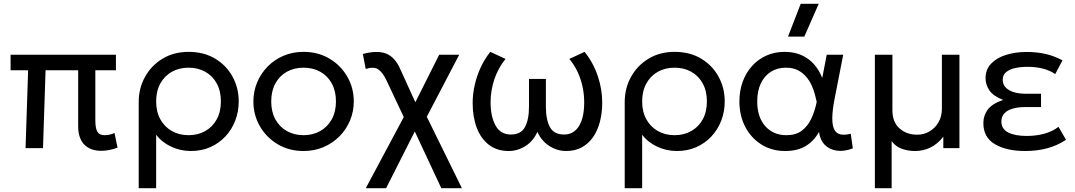

<svg xmlns="http://www.w3.org/2000/svg" viewBox="-20 -777 5638 1007"><path d="M511.5 14Q484.5 14 462.5 6.5Q440.5 -1 424.2 -16.5Q408 -32 399 -56.5Q390 -81 390 -115V-408.5H219L205.5 0H114L127.5 -408.5H35.5V-490H588V-408.5H480V-147Q480 -103 491 -85.5Q502 -68 529.5 -68Q542.5 -68 555.5 -71Q568.5 -74 580.5 -79.5L596.5 -2.5Q576.5 5 554.5 9.5Q532.5 14 511.5 14Z M707.5 210V-242Q707.5 -314.5 740.8 -374.2Q774 -434 833 -469.5Q892 -505 969 -505Q1048.5 -505 1107.5 -470Q1166.5 -435 1199.2 -375.8Q1232 -316.5 1232 -245Q1232 -191.5 1213.8 -144.2Q1195.5 -97 1162 -61.2Q1128.5 -25.5 1082.8 -5.2Q1037 15 981.5 15Q925.5 15 876.8 -8.2Q828 -31.5 799 -70.5V210ZM969 -68Q1018.5 -68 1056.8 -89.8Q1095 -111.5 1116.8 -151.2Q1138.5 -191 1138.5 -245Q1138.5 -299.5 1116.8 -339.2Q1095 -379 1056.8 -400.5Q1018.5 -422 969 -422Q919.5 -422 881.2 -400.5Q843 -379 821 -339.2Q799 -299.5 799 -245Q799 -191 821 -151.2Q843 -111.5 881.2 -89.8Q919.5 -68 969 -68Z M1572 15Q1496 15 1436.5 -20.5Q1377 -56 1343 -115Q1309 -174 1309 -245Q1309 -297.5 1328.5 -344.5Q1348 -391.5 1383.5 -427.8Q1419 -464 1467 -484.5Q1515 -505 1572 -505Q1648.5 -505 1708 -469.5Q1767.5 -434 1801.5 -375Q1835.5 -316 1835.5 -245Q1835.5 -192.5 1816 -145.5Q1796.5 -98.5 1761 -62.5Q1725.5 -26.5 1677.5 -5.8Q1629.5 15 1572 15ZM1572 -68Q1621.5 -68 1659.8 -89.8Q1698 -111.5 1720 -151.2Q1742 -191 1742 -245Q1742 -299.5 1720.2 -339.2Q1698.5 -379 1660 -400.5Q1621.5 -422 1572 -422Q1522.5 -422 1484.2 -400.5Q1446 -379 1424.2 -339.2Q1402.5 -299.5 1402.5 -245Q1402.5 -191 1424.2 -151.2Q1446 -111.5 1484.5 -89.8Q1523 -68 1572 -68Z M1898.5 210 2118 -201 2113.5 -129.5 2007 -355.5Q1987.5 -396.5 1964.5 -412.8Q1941.5 -429 1898 -415.5L1883 -494Q1959.5 -514 2005 -496Q2050.5 -478 2077.5 -418.5L2174 -206.5L2143.5 -211L2283.5 -490H2388.5L2196.5 -122.5L2203 -196L2402.5 210H2294.5L2141.5 -117.5L2170.5 -117L2005 210Z M2647.5 15Q2586.5 15 2544.2 -17.5Q2502 -50 2480.5 -106.8Q2459 -163.5 2459 -237Q2459 -283.5 2469.8 -331Q2480.5 -378.5 2501 -423Q2521.5 -467.5 2551.5 -505L2631.5 -468Q2612.5 -445 2597.8 -418.2Q2583 -391.5 2573.2 -362.5Q2563.5 -333.5 2558.2 -302.8Q2553 -272 2553 -240.5Q2553 -166.5 2578.8 -119.2Q2604.5 -72 2658.5 -71.5Q2711.5 -71 2733 -110Q2754.5 -149 2754.5 -219.5V-363H2843V-219.5Q2843 -149 2864.5 -110Q2886 -71 2939 -71.5Q2966 -71.5 2985.8 -84Q3005.5 -96.5 3018.5 -118.8Q3031.5 -141 3037.8 -172Q3044 -203 3044 -240.5Q3044 -282.5 3035.2 -323Q3026.5 -363.5 3009.2 -400.2Q2992 -437 2966 -468L3046 -505Q3091.5 -448.5 3115 -379Q3138.5 -309.5 3138.5 -239.5Q3138.5 -184.5 3126.2 -137.8Q3114 -91 3090 -57Q3066 -23 3031 -4Q2996 15 2949.5 15Q2903 15 2861.8 -11Q2820.5 -37 2798.5 -85.5Q2777 -37 2735.8 -11Q2694.5 15 2647.5 15Z M3256.5 210V-242Q3256.5 -314.5 3289.8 -374.2Q3323 -434 3382 -469.5Q3441 -505 3518 -505Q3597.5 -505 3656.5 -470Q3715.5 -435 3748.2 -375.8Q3781 -316.5 3781 -245Q3781 -191.5 3762.8 -144.2Q3744.5 -97 3711 -61.2Q3677.5 -25.5 3631.8 -5.2Q3586 15 3530.5 15Q3474.5 15 3425.8 -8.2Q3377 -31.5 3348 -70.5V210ZM3518 -68Q3567.5 -68 3605.8 -89.8Q3644 -111.5 3665.8 -151.2Q3687.5 -191 3687.5 -245Q3687.5 -299.5 3665.8 -339.2Q3644 -379 3605.8 -400.5Q3567.5 -422 3518 -422Q3468.5 -422 3430.2 -400.5Q3392 -379 3370 -339.2Q3348 -299.5 3348 -245Q3348 -191 3370 -151.2Q3392 -111.5 3430.2 -89.8Q3468.5 -68 3518 -68Z M4098 15Q4027.5 15 3973.2 -19.2Q3919 -53.5 3888.5 -112.2Q3858 -171 3858 -245Q3858 -300.5 3875.2 -348Q3892.5 -395.5 3924.2 -430.8Q3956 -466 3999.5 -485.5Q4043 -505 4095 -505Q4146.5 -505 4185.5 -487Q4224.5 -469 4251 -438Q4277.5 -407 4292.5 -368L4316 -490H4402.5L4357.5 -260Q4345.5 -198.5 4345.2 -158.5Q4345 -118.5 4355.5 -97.8Q4366 -77 4388 -72.2Q4410 -67.5 4442 -75.5L4453 1Q4408 18.5 4369.5 13.2Q4331 8 4306 -17.2Q4281 -42.5 4275.5 -85Q4248.5 -36.5 4205.2 -10.8Q4162 15 4098 15ZM4104.5 -68Q4153.5 -68 4184.8 -91.2Q4216 -114.5 4234.8 -154Q4253.5 -193.5 4263.5 -243Q4260 -259 4254 -281.8Q4248 -304.5 4237 -329Q4226 -353.5 4208.2 -374.5Q4190.5 -395.5 4164.5 -408.8Q4138.5 -422 4102 -422Q4056.5 -422 4022.8 -400.5Q3989 -379 3970.2 -339.2Q3951.5 -299.5 3951.5 -245.5Q3951.5 -163 3993.5 -115.5Q4035.5 -68 4104.5 -68ZM4113 -585 4179.5 -757H4274L4198.5 -585Z M4568.5 210V-490H4660.5V-199Q4660.5 -136.5 4697.8 -103.5Q4735 -70.5 4790.5 -70.5Q4825 -70.5 4854.5 -87.5Q4884 -104.5 4902 -135.2Q4920 -166 4920 -206.5V-490H5012V0H4927.5V-60Q4897.5 -21.5 4859.8 -3.2Q4822 15 4779.5 15Q4741.5 15 4709.5 3.2Q4677.5 -8.5 4656.5 -36.5V210Z M5357 15Q5258.5 15 5198 -20.8Q5137.5 -56.5 5137.5 -131.5Q5137.5 -171 5160.5 -202Q5183.5 -233 5241 -253Q5189 -273.5 5169 -303.2Q5149 -333 5149 -367Q5149 -412.5 5178 -443Q5207 -473.5 5256 -489Q5305 -504.5 5364.5 -504.5Q5417.5 -504.5 5463 -494.2Q5508.5 -484 5552.5 -460.5L5514.5 -388.5Q5486 -408 5449.2 -417.2Q5412.5 -426.5 5368.5 -426.5Q5333.5 -426.5 5304.2 -420Q5275 -413.5 5257 -398.8Q5239 -384 5239 -358.5Q5239 -324.5 5271.5 -305Q5304 -285.5 5355 -285.5H5440V-215.5H5357Q5319.5 -215.5 5291.2 -207.2Q5263 -199 5247.5 -182.2Q5232 -165.5 5232 -139.5Q5232 -101 5267.2 -82.5Q5302.5 -64 5365 -64Q5415 -64 5458.2 -76Q5501.5 -88 5531.5 -112L5571 -44Q5526.5 -14 5473.2 0.5Q5420 15 5357 15Z"/></svg>

Font: Geologica Cursive Light
Style: Regular
Weight: 300
Designer: Sindre Bremnes, Frode Helland
Foundry: Monokrom Skriftforlag AS
Version: Version 1.010;gftools[0.9.28]